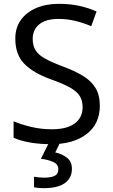

<svg xmlns="http://www.w3.org/2000/svg" viewBox="-20 -744 589 1004"><path d="M502 -191Q502 -96 433 -43Q364 10 247 10Q187 10 136 1Q85 -8 51 -24V-110Q87 -94 140.5 -81Q194 -68 251 -68Q331 -68 371.5 -99Q412 -130 412 -183Q412 -218 397 -242Q382 -266 345.5 -286.5Q309 -307 244 -330Q153 -363 106.5 -411Q60 -459 60 -542Q60 -599 89 -639.5Q118 -680 169.5 -702Q221 -724 288 -724Q347 -724 396 -713Q445 -702 485 -684L457 -607Q420 -623 376.5 -634Q333 -645 286 -645Q219 -645 185 -616.5Q151 -588 151 -541Q151 -505 166 -481Q181 -457 215 -438Q249 -419 307 -397Q370 -374 413.5 -347.5Q457 -321 479.5 -284Q502 -247 502 -191ZM356 139Q356 187 319 213.5Q282 240 208 240Q176 240 158 235V180Q167 182 182 183.5Q197 185 211 185Q247 185 266 175.5Q285 166 285 141Q285 115 258.5 103Q232 91 194 86L237 0H295L269 53Q305 61 330.5 81Q356 101 356 139Z"/></svg>

Font: Noto Sans Tifinagh SIL
Style: Regular
Weight: 400
Designer: JamraPatel
Foundry: JamraPatel LLC
Version: Version 2.006; ttfautohint (v1.8.4.7-5d5b)